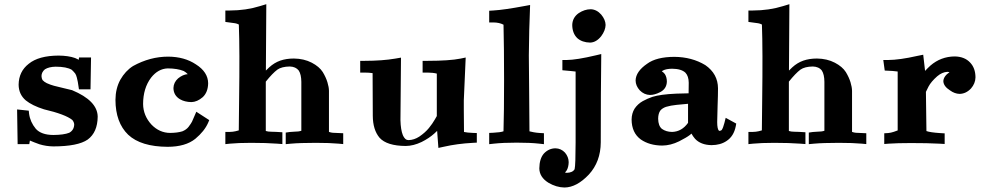

<svg xmlns="http://www.w3.org/2000/svg" viewBox="-20 -669 4573 894"><path d="M119.2 -14.6C130.8 -9.5 145.5 -3.7 163.5 2.7C184.5 9.1 206.1 12.4 228.2 12.7C304.8 12.6 358.1 1.9 388.4 -19.2C418.8 -41.6 434.3 -77.1 434.9 -125.6C434.3 -175.1 394.5 -216.3 315.5 -249.2C306.5 -251.6 292.7 -254.9 274.3 -259.1C256.4 -263.2 242 -266.7 231.1 -269.7C220.2 -272.7 209.2 -276.7 198 -281.7C189.9 -285.6 183.3 -290.4 178 -296.2C175.1 -301.4 173.5 -307.6 173.2 -314.8C173.4 -327.2 178.8 -337.7 189.3 -346.4C201.6 -354 218.2 -358.1 239.2 -358.5C273.3 -358.4 298.3 -353.5 314.1 -344C320.3 -338.2 325.6 -332.5 330 -326.9C333 -322.8 335.6 -316.4 337.8 -307.7C340 -299.1 341.5 -292.4 342.3 -287.6C343 -282.9 344.8 -271.4 347.6 -253.2H401.4L403.9 -401.4H347.9L346.8 -390.8C342.3 -393.2 336.6 -395.8 329.7 -398.8C309.1 -406.1 283.6 -409.9 252.9 -410.2C191 -409.9 144.6 -397.2 113.7 -371.9C83 -348.1 67.3 -315.7 66.7 -274.8C67 -244.7 78.1 -220.3 100 -201.6C119.8 -185.5 148 -171.6 184.8 -160C251.1 -144.4 295.1 -127.9 316.7 -110.4C322 -103.9 325 -97.1 325.5 -90C325.2 -72.3 317.6 -59.3 302.6 -50.9C285.8 -44.2 261 -40.7 228.2 -40.5C190.8 -40.7 163.6 -50.4 146.7 -69.3C129.2 -90.4 118.8 -113.8 115.4 -139.6L113.9 -153.7L59.6 -159.4L62.1 2H116.4Z M599.4 -361.5C575.6 -346.4 555.8 -325.1 540.2 -297.6C525.4 -270.6 517.9 -239.4 517.6 -204.2C517.8 -133.9 537.5 -79.7 576.8 -41.7C616.3 -4.6 677.7 14.2 760.8 14.6C816.1 14.4 859 2 889.6 -22.8C917.7 -46.3 937.5 -71 948.9 -96.9L954.3 -109.7L894.1 -148.7C883.3 -123.1 876.6 -107.7 874 -102.4C871.4 -97.2 866.1 -89.2 857.9 -78.2C851 -69.4 841.4 -62.5 829.1 -57.5C813.6 -52.7 794.5 -50.3 771.8 -50.1C738.8 -50.4 710 -63.3 685.3 -88.8C659.8 -116.6 646.7 -148.6 646.3 -184.8C646.4 -233.8 658.8 -274.7 683.4 -307.3C705.2 -335.1 731 -349.5 760.8 -350.5C791 -350.4 815.9 -346.3 835.5 -338.3C842.3 -334.5 848.6 -329.7 854.2 -323.8C839.1 -322.7 824 -316 809.1 -303.9C795.3 -291.5 788.2 -276.7 787.6 -259.2C787.9 -236.2 798.1 -218.7 818.2 -206.8C832.7 -198.4 850.4 -194 871.1 -193.6C889.1 -194 906.7 -201.6 924 -216.6C940.3 -231.8 948.7 -253.4 949.2 -281.4C948.8 -316.2 929.8 -345.4 892.3 -369.2C857 -392.9 814 -404.9 763.2 -405.3C706.8 -405.3 652.2 -390.7 599.4 -361.5Z M1029.3 -566.9 1075 -560.7C1080.6 -559.8 1086.3 -557.8 1092.1 -554.8C1095.1 -476.2 1095.5 -358.3 1093.3 -201.2C1092.4 -133.3 1091.9 -86.9 1091.8 -61.9C1089.7 -61.1 1084.6 -59.8 1076.6 -57.9C1068.6 -55.9 1059.3 -54.9 1048.8 -54.7H1029.3V2.1L1050.8 -0.1C1075.5 -2.6 1108.4 -3.8 1149.6 -3.9C1196.7 -3.9 1236.9 -2.6 1270.4 -0.1L1294.8 1.8V-53.2C1271.4 -54.8 1254.3 -55.6 1243.4 -55.6C1232.9 -55.7 1224.3 -56.8 1217.6 -59.1V-288.9C1238.2 -314.6 1256.2 -333.3 1271.6 -344.8C1284.9 -354.2 1304.1 -359 1329.3 -359.4C1348 -358.8 1361.9 -352.5 1371.1 -340.5C1378.8 -328.6 1382.8 -311.1 1383.1 -288.1V-60.1C1375 -57.3 1363.3 -55.8 1348.1 -55.7C1341.6 -55.6 1335.3 -55.2 1329.1 -54.4L1310.4 -51.7V2.2L1335.1 -0.1C1362.7 -2.6 1401 -3.8 1450.3 -3.9C1494 -3.9 1529.5 -2.6 1556.7 -0.1L1578.1 1.9V-48.6C1551.7 -49.7 1535.6 -50.4 1529.9 -50.8C1524.3 -51.2 1518.2 -52.5 1511.7 -54.8V-245.9C1511.6 -257.4 1509.3 -270.7 1504.6 -286C1500 -301.3 1492.7 -317.1 1482.9 -333.4C1472.1 -350.4 1455 -364.9 1431.6 -377.1C1407.4 -389.7 1379.7 -396.1 1348.4 -396.5C1324.7 -396.5 1303.5 -393.2 1284.8 -386.7C1266.2 -380.1 1249.1 -369.7 1233.6 -355.5C1228.2 -350.3 1223 -345.4 1218 -340.5L1220 -649.5L1190.2 -640.5C1147.4 -627.1 1100.6 -620.3 1049.8 -620.1H1029.3Z M2148.4 -401.2 2123.9 -396.1C2090.2 -389.3 2038.9 -385.8 1970.2 -385.7H1947.8V-331.1H1970.2C1987.3 -331 2001.9 -329.4 2013.9 -326.3V-128.6L2005.1 -113.2C1997.8 -100.3 1988.5 -86.8 1977.1 -72.8C1965.5 -58.6 1950.4 -45.2 1932 -32.7C1916.2 -22.5 1899.8 -17.1 1882.7 -16.6C1879 -16.7 1875.3 -17.6 1871.5 -19.2C1865.6 -22.7 1860.3 -29.6 1855.7 -39.9C1849.1 -56.2 1845.4 -79.4 1844.6 -109.5L1847.1 -400.7L1820.2 -396.1C1780.7 -389.3 1732.9 -385.8 1676.8 -385.7H1657.2V-331.1H1676.8C1691.2 -331 1703.9 -330.2 1714.9 -328.5L1715.8 -130.3C1716 -86.5 1726.5 -52.3 1747.3 -27.6C1769.8 -2.5 1810.5 10.3 1869.3 10.7C1893.1 10.5 1917.7 4.3 1943.1 -7.9C1966.2 -19.4 1985.8 -32.5 2002.1 -47.1C2006.5 -51.1 2010.9 -55.2 2015.4 -59.6L2021.3 19.7L2047.3 14.1C2088.4 4.7 2133.2 -1.3 2181.7 -3.9L2200.2 -4.9V-49.5L2181.5 -50.2C2163.9 -50.9 2150.2 -52.3 2140.5 -54.5L2139.6 -157.9L2139.6 -201.9Z M2277.3 -564.5C2296.1 -564.3 2311.8 -560.8 2324.5 -554C2326.2 -483.5 2327.1 -397.6 2327.1 -296.2C2327.1 -194.9 2326.2 -115.4 2324.4 -57.7C2315.4 -54.3 2299.4 -52 2276.4 -50.9L2257.8 -50.1V2.3L2279.5 -0.1C2308 -3.2 2343.3 -4.8 2385.3 -4.8C2427.3 -4.8 2462.5 -3.3 2490.9 -0.1L2512.7 2.3V-48.7L2494.3 -49.7C2484.3 -50.3 2474.5 -51.5 2465 -53.2C2455.4 -55 2448.9 -56.4 2445.3 -57.5C2445.3 -111.5 2444.8 -176.7 2443.8 -252.9C2442.9 -329.2 2442.4 -381.9 2442.4 -411.1C2443 -489.2 2445 -567.5 2448.3 -645.8L2424.1 -641.3C2359.8 -629.2 2310.5 -622.1 2276.2 -620.1L2257.8 -619V-564.5Z M2639.1 -338.2C2648.6 -337.5 2655.6 -336.8 2660.2 -335.9V-5.9C2660.1 63.4 2658.6 104.9 2655.6 118.7C2649.5 129.5 2637.4 135.2 2619.1 135.7C2616.7 135.7 2613.9 135.3 2610.8 134.7C2613.7 131.5 2616.6 127.7 2619.3 123.4C2624.7 113.3 2627.6 100.8 2627.9 85.9C2627.7 69.7 2621.9 54.9 2610.8 41.7C2598.8 28.8 2584 22 2566.4 21.5C2545.4 21.8 2527.4 30 2512.3 46.1C2498.7 61.8 2491.6 84.8 2491.2 115.2C2491.7 142.3 2505.8 164.5 2533.5 181.8C2558 196.3 2583 203.7 2608.4 204.1C2646.3 203.7 2684.1 183.6 2721.8 143.7C2758.4 103.9 2776.9 54.1 2777.3 -5.9C2777.3 -162.2 2778.1 -299.4 2779.6 -417.4L2755.2 -411.6C2694.8 -397.2 2649.2 -389.9 2618.2 -389.6H2598.6V-341.9C2615.7 -340.1 2629.2 -338.9 2639.1 -338.2ZM2674.6 -607.9C2655.2 -594.3 2645.2 -575.9 2644.5 -552.7C2644.8 -526.7 2652.6 -506.3 2668 -491.4C2683 -478.1 2702.9 -471.2 2727.5 -470.7C2746.6 -471.1 2763.8 -481 2779.3 -500.4C2792.5 -518.2 2799.3 -535.7 2799.8 -552.7C2799.5 -568.9 2792.7 -585.1 2779.4 -601.1C2765.3 -617.1 2748.9 -625.4 2730.5 -626C2711.2 -625.8 2692.6 -619.8 2674.6 -607.9Z M3353 -96.5C3349.1 -81.1 3344.9 -70.1 3340.4 -63.6C3338.6 -61.5 3335.1 -60.2 3329.8 -59.7L3329.4 -59.7C3328.5 -59.7 3328 -59.8 3327.8 -60C3322.3 -65.2 3319.5 -78.7 3319.4 -100.6C3319.4 -115.8 3320 -140.8 3321.3 -175.5C3322.6 -210 3323.2 -237.5 3323.2 -257.8C3322.9 -302.6 3303.3 -338.7 3264.2 -365.8C3222.4 -391.1 3174.2 -403.9 3119.9 -404.3C3064.2 -404.1 3021.9 -393.4 2993.1 -372.1C2958.1 -348.1 2940.2 -322.1 2939.5 -294.1C2939.7 -277.7 2946.2 -262.5 2958.8 -248.5C2972.3 -234.6 2988.4 -227.3 3006.8 -226.8C3021.4 -227 3036.9 -231.3 3053.5 -239.8C3073.8 -250.1 3084.3 -266.5 3085.1 -288.8C3085 -302.8 3081.9 -314.5 3075.8 -324C3072.2 -328.8 3067.5 -333.3 3061.5 -337.2C3062.9 -338.2 3064.9 -339.4 3067.4 -340.9C3077.2 -346.1 3091.2 -348.8 3109.5 -349C3138 -348.8 3158.8 -342.6 3171.7 -330.3C3181.7 -319.6 3186.7 -304.1 3186.9 -283.8C3187.1 -263.6 3186.9 -247.1 3186.3 -234.5C3164 -234.1 3145.2 -233.6 3129.7 -233C3079.5 -230.8 3042 -225.8 3017.3 -217.8C3002.3 -212.7 2987.5 -206.1 2972.8 -198.1C2957.1 -189.2 2944.4 -177.5 2934.7 -163C2925.8 -148.6 2921.2 -131.8 2920.9 -112.6C2921.2 -71.3 2935.4 -40.4 2963.6 -19.7C2990.4 -1.1 3023.6 8.4 3063.1 8.8C3089.4 8.6 3115.8 2 3142.3 -11.1C3165.3 -22.8 3181.9 -32.6 3192.2 -40.5C3194.2 -42.2 3196.7 -44.3 3199.7 -46.9C3204 -38.7 3209.5 -30.7 3216.2 -22.9C3234 -3.7 3259.6 6.2 3293 6.8C3320.6 6.7 3343.8 0.3 3362.6 -12.3C3385.4 -27 3399.9 -50.2 3406 -81.8L3408.1 -93.6L3359 -120.4ZM3183.7 -97C3164.2 -69.7 3139.5 -55.6 3109.5 -54.7C3090.7 -54.9 3074.9 -59.7 3062 -69C3050.8 -78.2 3044.9 -94 3044.5 -116.2C3044.7 -132.4 3048.1 -145.1 3054.6 -154.2C3060.8 -161.8 3069.8 -167.5 3081.3 -171.5C3095.8 -175.8 3112 -178.9 3130.1 -180.7C3148.3 -182.6 3166.1 -184.2 3183.7 -185.7Z M3464.8 -566.9 3510.5 -560.7C3516.1 -559.8 3521.9 -557.8 3527.7 -554.8C3530.6 -476.2 3531 -358.3 3528.9 -201.2C3527.9 -133.3 3527.4 -86.9 3527.4 -61.9C3525.2 -61.1 3520.2 -59.8 3512.2 -57.9C3504.1 -55.9 3494.9 -54.9 3484.4 -54.7H3464.8V2.1L3486.4 -0.1C3511 -2.6 3543.9 -3.8 3585.1 -3.9C3632.2 -3.9 3672.5 -2.6 3706 -0.1L3730.3 1.8V-53.2C3707 -54.8 3689.9 -55.6 3679 -55.6C3668.5 -55.7 3659.9 -56.8 3653.2 -59.1V-288.9C3673.8 -314.6 3691.8 -333.3 3707.1 -344.8C3720.4 -354.2 3739.7 -359 3764.8 -359.4C3783.5 -358.8 3797.5 -352.5 3806.7 -340.5C3814.4 -328.6 3818.4 -311.1 3818.6 -288.1V-60.1C3810.5 -57.3 3798.9 -55.8 3783.7 -55.7C3777.2 -55.6 3770.8 -55.2 3764.6 -54.4L3746 -51.7V2.2L3770.7 -0.1C3798.2 -2.6 3836.6 -3.8 3885.8 -3.9C3929.5 -3.9 3965 -2.6 3992.3 -0.1L4013.7 1.9V-48.6C3987.2 -49.7 3971.1 -50.4 3965.4 -50.8C3959.8 -51.2 3953.8 -52.5 3947.3 -54.8V-245.9C3947.2 -257.4 3944.8 -270.7 3940.2 -286C3935.5 -301.3 3928.3 -317.1 3918.4 -333.4C3907.6 -350.4 3890.5 -364.9 3867.1 -377.1C3842.9 -389.7 3815.2 -396.1 3784 -396.5C3760.3 -396.5 3739.1 -393.2 3720.4 -386.7C3701.7 -380.1 3684.6 -369.7 3669.1 -355.5C3663.7 -350.3 3658.5 -345.4 3653.6 -340.5L3655.6 -649.5L3625.8 -640.5C3582.9 -627.1 3536.1 -620.3 3485.4 -620.1H3464.8Z M4356.2 -49.4C4326.5 -51.4 4305.6 -54.5 4293.7 -58.7L4291.3 -241.3L4303.3 -265.7C4311.4 -281.2 4325 -297.2 4344 -313.9C4359.4 -326.9 4375.1 -333.7 4390.9 -334.5C4394.7 -334.4 4398.1 -333.8 4401.1 -332.8C4382.7 -320.3 4373.2 -306.4 4372.4 -291.2C4373 -275.2 4383.3 -260.9 4403.3 -248.3C4417.7 -237.7 4432.5 -232.3 4447.9 -231.8C4468 -232.2 4485.7 -240.6 4501.2 -257C4514.7 -272.5 4521.7 -289.7 4522.1 -308.9C4521.9 -337.7 4513.6 -360.7 4497 -377.9C4479.8 -396.3 4456 -405.7 4425.4 -406.2C4382.6 -405.9 4344.8 -391.7 4312.2 -363.6C4303.7 -355.9 4295.4 -347.6 4287.4 -338.9L4278.7 -414.2L4250.7 -408.6C4196.1 -396.2 4150.9 -389.8 4114.9 -389.6H4092.8L4099.5 -340.5C4127.4 -339.5 4147.5 -338 4159.8 -336V-61.7C4156.8 -60.3 4150.7 -58.1 4141.7 -55.2C4132.8 -52.2 4124 -50.3 4115.5 -49.5L4097.3 -48.4V1.5L4118.3 -0.1C4144.4 -1.9 4178.9 -2.9 4221.7 -2.9C4274.2 -2.9 4317.7 -2 4352.2 -0.1L4378.6 1.4V-48Z"/></svg>

Font: Bentham
Style: Bold
Weight: 700
Version: Version 002.001